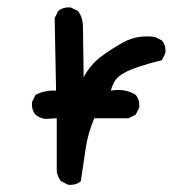

<svg xmlns="http://www.w3.org/2000/svg" viewBox="-20 -509 540 530"><path d="M168 1 148.4 -8.8Q138.7 -20.5 136.7 -36.1V-182.6L105.5 -180.7Q89.8 -182.6 78.1 -192.4Q66.4 -206.1 68.4 -227.5L78.1 -247.1Q103.5 -260.7 134.8 -258.8L130.9 -459L140.6 -478.5Q154.3 -490.2 175.8 -488.3L195.3 -478.5Q209 -460.9 209 -434.6L210.9 -295.9Q229.5 -330.1 256.8 -351.1Q284.2 -372.1 321.3 -392.6Q358.4 -413.1 407.2 -407.2L426.8 -397.5Q438.5 -383.8 436.5 -362.3L426.8 -342.8Q393.6 -335 361.3 -324.2Q329.1 -313.5 311 -300.3Q293 -287.1 286.1 -258.8Q326.2 -265.6 354.5 -247.1Q366.2 -233.4 364.3 -211.9L354.5 -192.4L335 -182.6H240.2Q222.7 -141.6 216.3 -98.1Q210 -54.7 203.1 -8.8Q189.5 2.9 168 1Z"/></svg>

Font: NaikaiFont
Style: Regular
Weight: 400
Version: Version 1.67